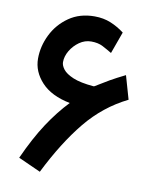

<svg xmlns="http://www.w3.org/2000/svg" viewBox="-78 -713 649 796"><g transform="rotate(10 246.5 -315.0)"><path d="M260.7 -546.9Q233.9 -546.9 210.9 -530.8Q188 -514.6 173.8 -490.7Q159.7 -466.8 159.7 -442.4Q159.7 -428.2 171.9 -412.4Q184.1 -396.5 214.8 -383.5Q245.6 -370.6 301.3 -365.7Q303.7 -365.7 304.7 -366.2Q339.4 -387.7 364 -401.9Q388.7 -416 426.3 -434.6L454.6 -335.9Q354.5 -286.6 282 -198Q209.5 -109.4 144 22L49.8 -20.5Q89.8 -108.9 130.6 -170.9Q171.4 -232.9 216.8 -280.3Q137.2 -295.9 96.2 -340.1Q55.2 -384.3 55.2 -439Q55.2 -490.7 79.3 -539.8Q103.5 -588.9 148.7 -620.4Q193.8 -651.9 256.3 -651.9Q293.9 -651.9 324.7 -639.2Q355.5 -626.5 382.3 -606L349.1 -514.2Q329.6 -525.9 309.6 -536.4Q289.6 -546.9 260.7 -546.9Z"/></g></svg>

Font: Vazir Medium FD-UI
Style: Medium-FD-UI
Weight: 500
Designer: Saber Rastikerdar
Foundry: Saber Rastikerdar
Version: Version 30.1.0